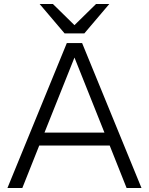

<svg xmlns="http://www.w3.org/2000/svg" viewBox="-20 -934 740 954"><path d="M525 -211H175L91 0H17L312 -720H388L683 0H609ZM499 -275 350 -648 201 -275ZM177 -914H243L350 -809L457 -914H523L399 -768H301Z"/></svg>

Font: Aspekta 300
Style: Regular
Weight: 300
Designer: Ivo Dolenc
Version: Version 2.000